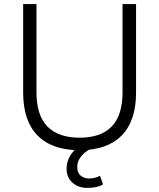

<svg xmlns="http://www.w3.org/2000/svg" viewBox="-20 -725 777 937"><path d="M369 8Q234 8 163.5 -63.5Q93 -135 93 -273V-705H158V-275Q158 -162 211.5 -107.5Q265 -53 369 -53Q472 -53 525 -107.5Q578 -162 578 -275V-705H644V-273Q644 -135 573.5 -63.5Q503 8 369 8ZM407 192Q362 192 333.5 166.5Q305 141 305 98Q305 58 330.5 23Q356 -12 400 -34L426 0Q411 6 395 19Q379 32 368 50Q357 68 357 90Q357 119 374 132.5Q391 146 415 146Q428 146 441 143Q454 140 468 133L483 175Q470 183 450.5 187.5Q431 192 407 192Z"/></svg>

Font: Nunito Sans 10pt Light
Style: Regular
Weight: 300
Designer: Vernon Adams
Foundry: Vernon Adams
Version: Version 3.101;gftools[0.9.27]